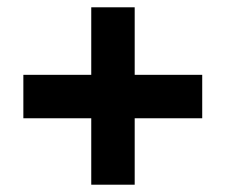

<svg xmlns="http://www.w3.org/2000/svg" viewBox="-20 -617 619 526"><path d="M349 -412H534V-293H349V-111H230V-293H44V-412H230V-597H349Z"/></svg>

Font: Noto Kufi Arabic ExtraBold
Style: Regular
Weight: 800
Designer: Monotype Design Team, David Williams, Khaled Hosny
Foundry: Google LLC
Version: Version 2.109; ttfautohint (v1.8.4.7-5d5b)